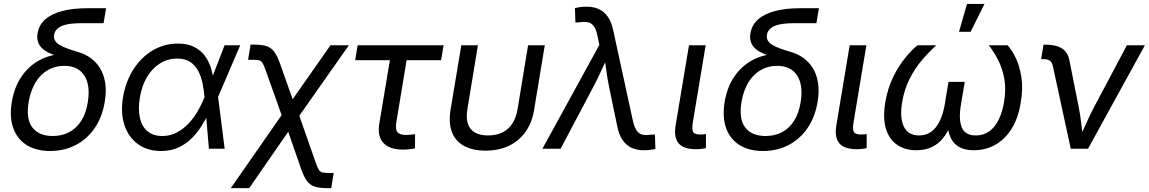

<svg xmlns="http://www.w3.org/2000/svg" viewBox="-20 -770 5947 994"><path d="M239.7 11.7Q168 11.7 118.9 -18.6Q69.8 -48.8 49.1 -105.7Q28.3 -162.6 41 -241.2Q54.2 -321.3 93.8 -377.2Q133.3 -433.1 192.4 -462.4Q251.5 -491.7 322.8 -491.7L318.8 -469.2Q280.8 -477.5 252 -488.5Q223.1 -499.5 204.1 -514.6Q185.1 -529.8 177.5 -550.8Q169.9 -571.8 174.8 -599.1Q182.1 -640.6 213.9 -669.2Q245.6 -697.8 300.8 -712.6Q356 -727.5 434.1 -727.5H529.3L516.1 -649.9H401.4Q355 -649.9 325 -643.3Q294.9 -636.7 279.3 -623.5Q263.7 -610.4 260.3 -590.3Q257.3 -573.2 264.4 -560.5Q271.5 -547.9 287.8 -537.8Q304.2 -527.8 328.4 -519Q352.5 -510.3 383.8 -501Q418.5 -491.2 448 -470.5Q477.5 -449.7 497.3 -418Q517.1 -386.2 524.4 -342.8Q531.7 -299.3 522.5 -244.1Q509.8 -164.6 470.2 -106.9Q430.7 -49.3 371.3 -18.8Q312 11.7 239.7 11.7ZM252.9 -65.9Q300.8 -65.9 338.6 -85.9Q376.5 -106 401.4 -145.8Q426.3 -185.5 435.1 -244.6Q448.2 -331.1 415.8 -380.1Q383.3 -429.2 312.5 -429.2Q265.6 -429.2 227.5 -407.2Q189.5 -385.3 164.1 -343.5Q138.7 -301.8 128.4 -242.2Q113.8 -153.8 147.7 -109.9Q181.6 -65.9 252.9 -65.9Z M814 11.7Q743.2 11.7 694.1 -23.9Q645 -59.6 624.3 -122.6Q603.5 -185.5 616.7 -266.1Q630.9 -348.6 670.9 -411.1Q710.9 -473.6 770.5 -509Q830.1 -544.4 901.4 -544.4Q950.7 -544.4 984.6 -527.3Q1018.6 -510.3 1039.6 -482.2Q1060.5 -454.1 1071.3 -420.4Q1082 -386.7 1085 -352.5H1116.2L1108.9 -269.5L1143.1 0H1061.5L1038.6 -269.5Q1035.6 -303.2 1028.6 -338.1Q1021.5 -373 1006.6 -402.1Q991.7 -431.2 965.3 -449Q939 -466.8 897.5 -466.8Q849.1 -466.8 809.1 -442.1Q769 -417.5 741.7 -372.3Q714.4 -327.1 704.1 -265.1Q694.3 -204.6 704.3 -159.7Q714.4 -114.7 743.9 -90.3Q773.4 -65.9 820.3 -65.9Q861.8 -65.9 896 -84.2Q930.2 -102.5 957.5 -132.1Q984.9 -161.6 1005.1 -197Q1025.4 -232.4 1038.6 -266.6L1142.6 -535.6H1223.6L1108.4 -266.6L1088.4 -185.1H1060.5Q1044.4 -151.4 1022.7 -116.7Q1001 -82 971.4 -53Q941.9 -23.9 903.1 -6.1Q864.3 11.7 814 11.7Z M1174.8 204.1 1472.2 -223.1H1511.2L1614.3 71.3Q1623.5 97.2 1630.6 108.9Q1637.7 120.6 1649.9 123Q1662.1 125.5 1686.5 125.5H1707.5L1694.8 204.1H1677.2Q1637.7 204.1 1612.5 197Q1587.4 189.9 1571 169.2Q1554.7 148.4 1540 107.9L1472.2 -87.9L1270 204.1ZM1451.7 -135.7 1356.9 -401.9Q1346.7 -430.7 1339.8 -442.9Q1333 -455.1 1321.5 -457.8Q1310.1 -460.4 1285.2 -460.4H1264.2L1277.3 -539.1H1294.4Q1334 -539.1 1358.2 -531.7Q1382.3 -524.4 1398.9 -502.9Q1415.5 -481.4 1430.7 -438L1495.1 -256.3L1690.9 -535.6H1786.1L1504.9 -135.7Z M2065.9 4.4Q1997.1 4.4 1965.1 -29.8Q1933.1 -64 1943.4 -128.4L1998.5 -458.5H1818.8L1831.5 -535.6H2276.4L2263.7 -458.5H2085L2031.7 -136.2Q2025.9 -102.5 2037.1 -86.9Q2048.3 -71.3 2082.5 -71.3Q2091.8 -71.3 2104.7 -72.5Q2117.7 -73.7 2128.9 -75.2L2128.4 -2Q2115.2 1 2098.9 2.7Q2082.5 4.4 2065.9 4.4Z M2494.1 9.8Q2426.3 9.8 2381.8 -14.9Q2337.4 -39.6 2319.6 -86.7Q2301.8 -133.8 2312.5 -201.2L2368.2 -535.6H2454.1L2399.9 -205.6Q2392.1 -159.7 2402.1 -129.4Q2412.1 -99.1 2438.7 -84Q2465.3 -68.8 2506.8 -68.8Q2549.3 -68.8 2580.6 -84Q2611.8 -99.1 2631.8 -129.4Q2651.9 -159.7 2659.7 -205.6L2713.9 -535.6H2800.3L2745.1 -201.2Q2734.4 -134.8 2700.7 -87.4Q2667 -40 2614.5 -15.1Q2562 9.8 2494.1 9.8Z M2788.1 0 3083 -537.6 3073.2 -584Q3066.9 -616.2 3055.2 -633.1Q3043.5 -649.9 3025.6 -654.3Q3007.8 -658.7 2981.9 -654.8L2959 -653.3L2956.5 -728.5Q2966.3 -731 2982.7 -733.2Q2999 -735.4 3017.6 -735.4Q3053.7 -735.4 3081.1 -722.4Q3108.4 -709.5 3127 -682.9Q3145.5 -656.2 3154.3 -614.7L3256.8 -143.6Q3264.2 -111.3 3276.1 -94.2Q3288.1 -77.1 3305.9 -72.8Q3323.7 -68.4 3348.1 -72.8L3370.6 -73.7L3373 1Q3364.3 3.4 3348.1 5.6Q3332 7.8 3312.5 7.8Q3275.9 7.8 3248.5 -5.4Q3221.2 -18.6 3203.1 -45.2Q3185.1 -71.8 3176.3 -112.8L3134.3 -314.9Q3124.5 -361.8 3118.7 -406.7Q3112.8 -451.7 3106 -495.6H3134.8Q3114.3 -452.1 3094 -406.5Q3073.7 -360.8 3048.8 -314.9L2882.3 0Z M3583.5 2.4Q3518.6 2.4 3493.2 -28.1Q3467.8 -58.6 3477.5 -119.6L3546.9 -535.6H3633.3L3566.9 -137.2Q3561 -101.6 3568.1 -87.6Q3575.2 -73.7 3604.5 -73.7Q3615.2 -73.7 3622.3 -74.2Q3629.4 -74.7 3634.8 -76.2V-2.9Q3625.5 -1 3611.8 0.7Q3598.1 2.4 3583.5 2.4Z M3930.2 11.7Q3858.4 11.7 3809.3 -18.6Q3760.3 -48.8 3739.5 -105.7Q3718.8 -162.6 3731.4 -241.2Q3744.6 -321.3 3784.2 -377.2Q3823.7 -433.1 3882.8 -462.4Q3941.9 -491.7 4013.2 -491.7L4009.3 -469.2Q3971.2 -477.5 3942.4 -488.5Q3913.6 -499.5 3894.5 -514.6Q3875.5 -529.8 3867.9 -550.8Q3860.4 -571.8 3865.2 -599.1Q3872.6 -640.6 3904.3 -669.2Q3936 -697.8 3991.2 -712.6Q4046.4 -727.5 4124.5 -727.5H4219.7L4206.5 -649.9H4091.8Q4045.4 -649.9 4015.4 -643.3Q3985.4 -636.7 3969.7 -623.5Q3954.1 -610.4 3950.7 -590.3Q3947.8 -573.2 3954.8 -560.5Q3961.9 -547.9 3978.3 -537.8Q3994.6 -527.8 4018.8 -519Q4043 -510.3 4074.2 -501Q4108.9 -491.2 4138.4 -470.5Q4168 -449.7 4187.7 -418Q4207.5 -386.2 4214.8 -342.8Q4222.2 -299.3 4212.9 -244.1Q4200.2 -164.6 4160.6 -106.9Q4121.1 -49.3 4061.8 -18.8Q4002.4 11.7 3930.2 11.7ZM3943.4 -65.9Q3991.2 -65.9 4029.1 -85.9Q4066.9 -106 4091.8 -145.8Q4116.7 -185.5 4125.5 -244.6Q4138.7 -331.1 4106.2 -380.1Q4073.7 -429.2 4002.9 -429.2Q3956.1 -429.2 3918 -407.2Q3879.9 -385.3 3854.5 -343.5Q3829.1 -301.8 3818.8 -242.2Q3804.2 -153.8 3838.1 -109.9Q3872.1 -65.9 3943.4 -65.9Z M4415.5 2.4Q4350.6 2.4 4325.2 -28.1Q4299.8 -58.6 4309.6 -119.6L4378.9 -535.6H4465.3L4398.9 -137.2Q4393.1 -101.6 4400.1 -87.6Q4407.2 -73.7 4436.5 -73.7Q4447.3 -73.7 4454.3 -74.2Q4461.4 -74.7 4466.8 -76.2V-2.9Q4457.5 -1 4443.8 0.7Q4430.2 2.4 4415.5 2.4Z M4724.1 7.8Q4666.5 7.8 4625.2 -19.8Q4584 -47.4 4566.9 -102.3Q4549.8 -157.2 4563 -239.7Q4575.7 -313.5 4604.2 -371.6Q4632.8 -429.7 4667 -471.2Q4701.2 -512.7 4730 -535.6H4827.1Q4791.5 -503.4 4754.9 -460.9Q4718.3 -418.5 4690.2 -364Q4662.1 -309.6 4650.4 -240.7Q4637.2 -158.7 4659.7 -113.8Q4682.1 -68.8 4737.8 -68.8Q4791 -68.8 4824.5 -110.6Q4857.9 -152.3 4871.1 -230L4890.6 -346.2H4974.6L4955.1 -230Q4941.9 -152.3 4959.2 -110.6Q4976.6 -68.8 5031.2 -68.8Q5089.4 -68.8 5126.7 -114Q5164.1 -159.2 5177.7 -240.2Q5189.5 -309.1 5179.2 -363.5Q5168.9 -418 5146.7 -460.7Q5124.5 -503.4 5099.1 -535.6H5196.3Q5218.3 -512.2 5238.5 -470.5Q5258.8 -428.7 5267.8 -370.6Q5276.9 -312.5 5264.6 -239.7Q5251.5 -157.2 5216.6 -102.3Q5181.6 -47.4 5131.6 -19.8Q5081.5 7.8 5022 7.8Q4974.6 7.8 4945.6 -9Q4916.5 -25.9 4902.6 -55.4Q4888.7 -85 4885.3 -123H4901.4Q4885.7 -83.5 4861.6 -54Q4837.4 -24.4 4803.5 -8.3Q4769.5 7.8 4724.1 7.8ZM4944.8 -605.5 4986.3 -749.5H5076.7L5004.9 -605.5Z M5523.4 0 5431.2 -425.8Q5426.8 -446.8 5415.8 -455.3Q5404.8 -463.9 5381.8 -463.9H5370.1L5382.3 -538.6H5396.5Q5448.2 -538.6 5478.3 -518.8Q5508.3 -499 5516.1 -459L5563.5 -221.2Q5572.8 -174.8 5578.1 -128.9Q5583.5 -83 5589.4 -40H5561.5Q5582.5 -83.5 5602.5 -129.4Q5622.6 -175.3 5647 -221.2L5814 -535.6H5907.2L5612.8 0Z"/></svg>

Font: Inter 20pt
Style: Italic
Weight: 400
Italic angle: -9.3988°
Version: Version 4.001;git-66647c0bb